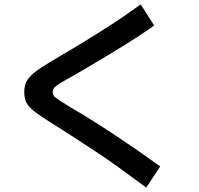

<svg xmlns="http://www.w3.org/2000/svg" viewBox="-20 -819 920 887"><path d="M655.6 47.8Q592.2 1.1 540.6 -36.7Q488.9 -74.4 442.2 -105.6Q395.6 -136.7 350 -166.1Q304.4 -195.6 254.4 -227.8Q202.2 -260 170 -281.7Q137.8 -303.3 120.6 -320.6Q103.3 -337.8 97.8 -354.4Q92.2 -371.1 92.2 -393.3Q92.2 -416.7 98.9 -434.4Q105.6 -452.2 123.3 -470Q141.1 -487.8 173.9 -508.9Q206.7 -530 257.8 -560Q311.1 -591.1 372.8 -628.9Q434.4 -666.7 500.6 -709.4Q566.7 -752.2 630 -798.9L692.2 -701.1Q654.4 -674.4 611.1 -646.1Q567.8 -617.8 524.4 -591.7Q481.1 -565.6 441.7 -541.7Q402.2 -517.8 370.6 -499.4Q338.9 -481.1 320 -470Q281.1 -448.9 259.4 -435.6Q237.8 -422.2 230.6 -413.3Q223.3 -404.4 223.3 -393.3Q223.3 -384.4 228.3 -376.7Q233.3 -368.9 252.2 -356.7Q271.1 -344.4 311.1 -320Q331.1 -308.9 365.6 -287.8Q400 -266.7 442.8 -239.4Q485.6 -212.2 532.8 -180.6Q580 -148.9 627.8 -115.6Q675.6 -82.2 720 -50Z"/></svg>

Font: Paperlogy 6 SemiBold
Style: Regular
Weight: 600
Designer: redesigned by Lee Juim, glyphs from Gmarket Sans & Montserrat
Foundry: PT&
Version: Version 1.001